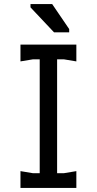

<svg xmlns="http://www.w3.org/2000/svg" viewBox="-20 -918 473 938"><path d="M174 0V-700H259V0ZM80 0V-82L140 -72H293L353 -82V0ZM80 -618V-700H353V-618L293 -628H140ZM318 -760H244L129 -882V-898H235L318 -776Z"/></svg>

Font: AR One Sans
Style: Regular
Weight: 400
Designer: Niteesh Yadav
Foundry: Niteesh Yadav
Version: Version 1.001;gftools[0.9.33]